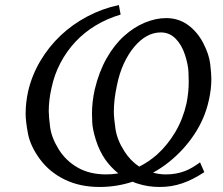

<svg xmlns="http://www.w3.org/2000/svg" viewBox="-20 -734 886 764"><path d="M377 10Q298 10 237.5 -19.5Q177 -49 139 -100.5Q101 -152 91.5 -201.5Q82 -251 82 -282Q82 -325 92 -371Q107 -435 140.5 -491.5Q174 -548 221 -592.5Q268 -637 327.5 -668.5Q387 -700 453 -714L460 -676Q406 -660 360.5 -632.5Q315 -605 280 -567.5Q245 -530 220.5 -483.5Q196 -437 185 -384Q174 -336 174 -292Q174 -270 179.5 -228Q185 -186 213.5 -140Q242 -94 289.5 -67Q337 -40 402 -40Q427 -40 451 -44Q422 -67 399 -99Q375 -134 361.5 -177Q348 -220 347 -248.5Q346 -277 346 -282Q346 -328 357 -378Q374 -449 404.5 -502.5Q435 -556 474 -591Q513 -626 556.5 -644Q600 -662 641 -662Q690 -662 727.5 -635Q765 -608 788.5 -563Q812 -518 816.5 -479Q821 -440 821 -420Q821 -379 811 -335Q795 -262 753 -199Q711 -136 652 -89Q622 -65 589 -47Q614 -40 640 -40Q662 -40 680.5 -43.5Q699 -47 715 -53Q731 -59 746 -68Q761 -77 776 -88L793 -49Q770 -34 748.5 -23Q727 -12 705 -4.5Q683 3 661 6.5Q639 10 615 10Q570 10 529 -3Q518 -6 508 -11Q444 10 377 10ZM475 -132Q499 -94 534 -71Q572 -90 605 -119Q647 -157 677.5 -208.5Q708 -260 722 -322Q731 -366 731 -409Q731 -417 730 -446.5Q729 -476 716 -516Q703 -556 678.5 -580.5Q654 -605 620 -605Q591 -605 564.5 -590.5Q538 -576 514.5 -548Q491 -520 473 -481.5Q455 -443 445 -393Q433 -337 433 -290Q433 -265 439.5 -221Q446 -177 475 -132Z"/></svg>

Font: Isabella Sans
Style: Italic
Weight: 400
Italic angle: -12°
Designer: Christian Thalmann (Catharsis Fonts), Cristiano Sobral
Foundry: The Isabella Sans Project Authors
Version: Version 2.026; ttfautohint (v1.8.4.7-5d5b-dirty)